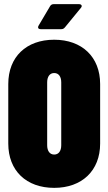

<svg xmlns="http://www.w3.org/2000/svg" viewBox="-20 -900 524 928"><path d="M177 -759H276C284 -759 289 -762 294 -768L371 -862C374 -865 375 -868 375 -871C375 -876 370 -880 362 -880H240C232 -880 226 -877 222 -870L167 -777C165 -774 164 -771 164 -768C164 -762 169 -759 177 -759ZM242 8C376 8 464 -75 464 -206V-494C464 -625 376 -708 242 -708C107 -708 20 -625 20 -494V-206C20 -75 107 8 242 8ZM242 -153C220 -153 208 -171 208 -198V-502C208 -529 220 -547 242 -547C264 -547 276 -529 276 -502V-198C276 -171 264 -153 242 -153Z"/></svg>

Font: Barlow Condensed Black
Style: Regular
Weight: 900
Width: 3
Designer: Jeremy Tribby
Foundry: Tribby Type
Version: Version 1.422;hotconv 1.0.109;makeotfexe 2.5.65596